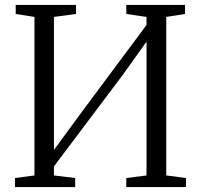

<svg xmlns="http://www.w3.org/2000/svg" viewBox="-20 -763 820 783"><path d="M41 0V-37L120.5 -47.5V-694L44 -706V-743H290V-706L200 -694V-151.5L309.5 -301L577.5 -661V-694L495 -706V-743H734.5V-706L658 -694V-47.5L738.5 -37V0H495V-37L577.5 -47.5V-593L478 -454L200 -84.5V-47.5L286.5 -37V0Z"/></svg>

Font: Merriweather 48pt Light
Style: Regular
Weight: 300
Version: Version 2.100